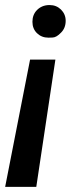

<svg xmlns="http://www.w3.org/2000/svg" viewBox="-33 -558 314 756"><path d="M225.6 -476.1C225.6 -493.7 219.2 -508.3 207 -520.5C194.8 -532.2 180.2 -538.1 162.6 -538.1C161.6 -538.1 160.6 -538.1 159.7 -538.1C140.6 -537.6 125 -530.8 112.8 -518.6C100.6 -506.3 94.7 -490.7 94.7 -472.2C94.7 -454.1 100.6 -439 112.8 -427.2C125 -415.5 139.6 -409.7 157.7 -409.7C158.7 -409.7 164.1 -409.7 174.3 -410.2C184.6 -410.6 195.3 -417 207.5 -429.7C219.7 -441.9 225.6 -457.5 225.6 -476.1ZM-12.7 177.7H109.9L185.1 -323.2H85.4Z"/></svg>

Font: Roboto Medium
Style: Italic
Weight: 500
Italic angle: -12°
Designer: Google
Version: Version 2.137; 2017